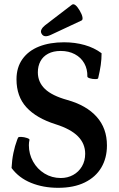

<svg xmlns="http://www.w3.org/2000/svg" viewBox="-20 -876 564 909"><path d="M34.7 -80.6Q36.6 -118.7 43.5 -151.9Q50.3 -185.1 61.5 -214.8L65.4 -224.1Q67.4 -228.5 81.1 -227.8Q94.7 -227.1 107.7 -222.7Q120.6 -218.3 119.6 -213.9Q116.7 -201.7 116.7 -188.5Q116.7 -147 136.5 -111.3Q156.2 -75.7 190.9 -54.4Q225.6 -33.2 268.1 -33.2Q299.8 -33.2 326.2 -47.6Q352.5 -62 367.9 -88.1Q383.3 -114.3 383.3 -147.9Q383.3 -195.8 349.1 -230.5Q314.9 -265.1 243.7 -287.6Q152.3 -316.4 105.2 -367.9Q58.1 -419.4 58.1 -500.5Q58.1 -556.6 86.2 -596.2Q114.3 -635.7 165 -655.8Q215.8 -675.8 283.2 -675.8Q335.4 -675.8 380.9 -662.8Q426.3 -649.9 460.9 -624Q460.9 -595.7 457 -568.4Q453.1 -541 444.8 -505.9Q443.8 -501.5 430.9 -501.5Q418 -501.5 405.8 -505.1Q393.6 -508.8 393.6 -513.7Q394.5 -548.8 378.9 -576.4Q363.3 -604 334.2 -619.4Q305.2 -634.8 267.6 -634.8Q232.4 -634.8 208 -621.8Q183.6 -608.9 171.4 -585.9Q159.2 -563 159.2 -533.7Q159.2 -487.3 192.6 -455.1Q226.1 -422.9 298.3 -402.8Q389.2 -377.4 437.7 -323Q486.3 -268.6 486.3 -187.5Q486.3 -127.9 459.7 -82.8Q433.1 -37.6 381.3 -12.2Q329.6 13.2 255.4 13.2Q184.6 13.2 127 -10.3Q69.3 -33.7 34.7 -80.6ZM177.2 -715.8Q170.9 -726.1 176.5 -736.8Q182.1 -747.6 193.4 -756.3L320.3 -853.5Q327.6 -858.9 336.9 -851.8Q346.2 -844.7 356.9 -826.7Q368.2 -807.6 370.4 -794.7Q372.6 -781.7 365.7 -778.8L220.7 -710.9Q205.1 -703.6 194.1 -704.6Q183.1 -705.6 177.2 -715.8Z"/></svg>

Font: Junicode Two Beta VF
Style: Regular
Weight: 400
Designer: Peter S. Baker
Foundry: Briery Creek Software
Version: Version 1.031 beta; ttfautohint (v1.8.1.43-b0c9)